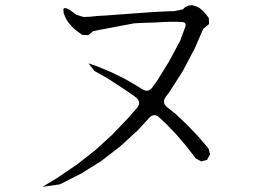

<svg xmlns="http://www.w3.org/2000/svg" viewBox="-20 -726 1040 744"><path d="M665 -203.1 625 -245.1 597.7 -270.5Q577.1 -290 557.6 -268.6L514.6 -221.7L446.3 -159.2L373 -102.5L294.9 -53.7L211.9 -11.7L144.5 -2L201.2 -36.1L277.3 -87.9L348.6 -143.6L415 -204.1L476.6 -268.6L510.7 -307.6Q529.3 -330.1 506.8 -348.6L495.1 -357.4L447.3 -389.6L397.5 -421.9L345.7 -451.2L323.2 -480.5L354.5 -469.7L411.1 -446.3L464.8 -419.9L516.6 -389.6L530.3 -380.9Q554.7 -365.2 571.3 -388.7L586.9 -410.2L634.8 -487.3L678.7 -569.3L698.2 -623Q703.1 -639.6 685.5 -640.6L665 -641.6H640.6L611.3 -640.6L578.1 -638.7L541 -637.7L500 -635.7L340.8 -605.5L322.3 -589.8L298.8 -590.8L282.2 -602.5L268.6 -613.3L256.8 -625L246.1 -637.7L237.3 -650.4L231.4 -663.1L226.6 -675.8L225.6 -688.5Q226.6 -701.2 251 -687.5L275.4 -668.9L303.7 -660.2L328.1 -661.1L356.4 -664.1L390.6 -666L429.7 -668.9L523.4 -675.8L579.1 -679.7L638.7 -682.6H653.3L688.5 -689.5L697.3 -698.2L710 -704.1L723.6 -706.1L738.3 -702.1L752.9 -695.3L764.6 -685.5L777.3 -671.9L789.1 -656.2L790 -632.8L767.6 -614.3L734.4 -538.1L687.5 -449.2L634.8 -367.2L623 -351.6Q605.5 -328.1 627.9 -310.5L662.1 -283.2L706.1 -241.2L748 -197.3L788.1 -150.4L793.9 -127.9L782.2 -106.4L759.8 -100.6L738.3 -112.3L703.1 -158.2Z"/></svg>

Font: B2 Hana
Style: Regular
Weight: 500
Version: 2020-08-05; (max)